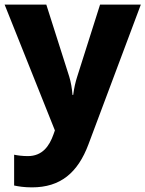

<svg xmlns="http://www.w3.org/2000/svg" viewBox="-20 -569 628 829"><path d="M0 -549 217 -6 211 11C193 62 163 105 100 105C77 105 55 102 41 99V232C60 236 84 240 118 240C241 240 316 177 362 54L588 -549H412L313 -237C306 -215 300 -190 296 -159H293C291 -187 286 -215 279 -238L180 -549Z"/></svg>

Font: Noto Sans Telugu ExtraBold
Style: Regular
Weight: 800
Designer: Jelle Bosma - Monotype Design Team
Foundry: Monotype Imaging Inc.
Version: Version 2.005